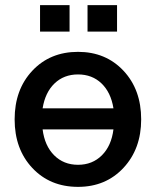

<svg xmlns="http://www.w3.org/2000/svg" viewBox="-20 -720 607 748"><path d="M530 -255Q530 -140 461 -66Q392 8 284 8Q175 8 106 -65.5Q37 -139 37 -255Q37 -371 106 -444.5Q175 -518 284 -518Q392 -518 461 -444.5Q530 -371 530 -255ZM136 -597V-700H251V-597ZM146 -216Q154 -152 191 -115Q228 -78 284 -78Q340 -78 377 -115Q414 -152 422 -216ZM146 -298H422Q412 -360 375.5 -395Q339 -430 284 -430Q229 -430 192.5 -395Q156 -360 146 -298ZM321 -597V-700H436V-597Z"/></svg>

Font: LT Superior Semi-bold
Style: Regular
Weight: 600
Designer: Daniel Lyons
Foundry: LyonsType
Version: Version 1.0